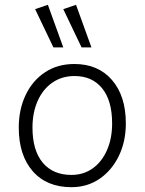

<svg xmlns="http://www.w3.org/2000/svg" viewBox="-20 -770 601 798"><path d="M289 -504Q388 -504 445.5 -437.5Q503 -371 503 -257Q503 -182 474 -122Q445 -62 394 -27Q343 8 277 8Q174 8 116 -58.5Q58 -125 58 -240Q58 -315 86.5 -375Q115 -435 167 -469.5Q219 -504 289 -504ZM277 -43Q327 -43 365 -70Q403 -97 424.5 -145.5Q446 -194 446 -257Q446 -352 404.5 -403Q363 -454 290 -454Q237 -454 197.5 -426.5Q158 -399 136.5 -350.5Q115 -302 115 -240Q115 -145 157.5 -94Q200 -43 277 -43ZM319 -573 243 -732 296 -750 360 -573ZM202 -573 126 -732 179 -750 243 -573Z"/></svg>

Font: Livvic Light
Style: Regular
Weight: 300
Designer: Jacques Le Bailly, Baron von Fonthausen
Version: Version 1.001; ttfautohint (v1.8.2)